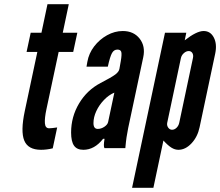

<svg xmlns="http://www.w3.org/2000/svg" viewBox="-20 -702 1044 910"><path d="M174.5 8Q201.5 8 230 1L251 -98Q224.5 -94 213 -94Q194.5 -94 192.8 -118Q191 -142 200 -184L258 -456H327L346.5 -547H277.5L306 -682H205L176.5 -547H125.5L106 -456H157L97.5 -176Q77 -79.5 95 -35.8Q113 8 174.5 8Z M375 8Q428 8 468.5 -44H475.5Q469.5 -8.5 475 0H574Q577 -34 579.8 -51.5Q582.5 -69 587.5 -95L659 -431Q670 -483 641.8 -519Q613.5 -555 562 -555Q523.5 -555 487.5 -535Q451.5 -515 426.2 -482Q401 -449 394 -409L390 -386H491Q501.5 -434 510.8 -450.5Q520 -467 536.5 -467Q551.5 -467 554.8 -455.8Q558 -444.5 552.5 -412.5L546 -375.5Q543.5 -361.5 526 -348.5Q508.5 -335.5 456.5 -308.5Q392.5 -275 354.8 -211.8Q317 -148.5 317 -74Q317 -31.5 330.8 -11.8Q344.5 8 375 8ZM443.5 -91Q423 -91 423 -118.5Q423 -146.5 436.5 -175.5Q450 -204.5 472.8 -228.2Q495.5 -252 522 -263L492.5 -124Q490 -111.5 474.8 -101.2Q459.5 -91 443.5 -91Z M606 188H707L754.5 -36Q776.5 -12 792.8 -2Q809 8 825.5 8Q859 8 887.8 -22.8Q916.5 -53.5 926 -99L1000 -448Q1009.5 -493 993.5 -524Q977.5 -555 945 -555Q912 -555 855.5 -511L863 -547H762ZM795.5 -87Q784.5 -87 777.2 -97.2Q770 -107.5 772.5 -120L837.5 -427Q840.5 -440.5 851.5 -450.2Q862.5 -460 874.5 -460Q886 -460 891.8 -450.5Q897.5 -441 894.5 -427L829.5 -120Q826.5 -106 816.8 -96.5Q807 -87 795.5 -87Z"/></svg>

Font: League Gothic
Style: Italic
Weight: 400
Designer: The League of Moveable Type
Version: Version 1.600; ttfautohint (v1.8.3)